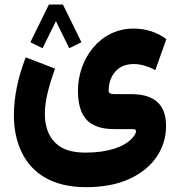

<svg xmlns="http://www.w3.org/2000/svg" viewBox="-20 -563 770 830"><path d="M252 -543.5H191.4L111.3 -380.4L164.1 -354.5L221.7 -471.7L279.3 -354.5L332 -380.4ZM350.6 246.1C424.8 246.1 487.8 234.4 539.6 210.4C642.6 163.1 697.8 79.1 697.8 -18.1C697.8 -98.1 661.6 -156.2 545.4 -156.2H476.1C462.9 -156.2 449.7 -157.2 449.7 -171.4C449.7 -204.1 459.5 -231.4 478.5 -253.4C497.6 -275.4 524.4 -286.1 558.1 -286.1C583 -286.1 615.7 -279.3 651.4 -259.8L699.2 -394C657.7 -424.3 610.4 -439.5 557.1 -439.5C410.6 -439.5 316.9 -306.6 316.9 -170.9C316.9 -92.8 340.3 -50.3 373.5 -29.3C406.7 -7.8 445.3 -4.9 476.1 -4.9H555.2C563.5 -4.9 567.9 -2 567.9 3.9C567.9 14.2 560.1 26.4 544.9 41C514.2 70.3 450.7 96.7 350.6 96.7C305.7 96.7 270.5 88.9 244.6 73.7C193.4 43 173.8 -10.7 173.8 -71.8C173.8 -128.4 192.9 -196.3 217.8 -266.6L91.3 -314.9C58.1 -230.5 40 -144 40 -64.5C40 -4.9 51.3 48.3 73.7 95.2C118.7 188.5 210.4 246.1 350.6 246.1Z"/></svg>

Font: Vazirmatn Black
Style: Regular
Weight: 900
Designer: Saber Rastikerdar
Foundry: Saber Rastikerdar
Version: Version 33.003